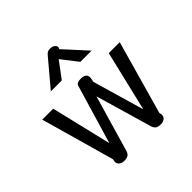

<svg xmlns="http://www.w3.org/2000/svg" viewBox="-189 -909 1090 1090"><g transform="rotate(-45 356.0 -364.5)"><path d="M45 0ZM167 -24Q167 -29 168 -32L170 -42L45 -485H133L220 -121L325 -475Q330 -495 363 -495Q386 -495 396.5 -486.5Q407 -478 407 -463Q407 -456 406 -452L402 -431L492 -121L579 -485H667L542 -42L544 -32Q545 -29 545 -24Q545 -9 533.5 0.5Q522 10 503 10Q481 10 470.5 2.5Q460 -5 455 -21L356 -361L257 -21Q252 -5 241.5 2.5Q231 10 209 10Q190 10 178.5 0.5Q167 -9 167 -24ZM320 -715Q331 -729 339 -734Q347 -739 360 -739Q383 -739 393.5 -727.5Q404 -716 399 -705L396 -700L520 -564H430L354 -662L281 -564H193Z"/></g></svg>

Font: Niramit
Style: Regular
Weight: 400
Version: Version 1.000; ttfautohint (v1.6)